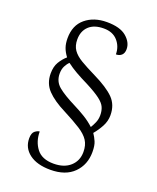

<svg xmlns="http://www.w3.org/2000/svg" viewBox="-159 -853 868 1062"><g transform="rotate(20 275.5 -322.5)"><path d="M268 115Q189 115 144 81Q99 47 99 -9Q99 -41 114.5 -52.5Q130 -64 141 -64Q141 -6 172.5 35.5Q204 77 273 77Q335 77 371 44.5Q407 12 407 -40Q407 -80 389.5 -107Q372 -134 333.5 -158.5Q295 -183 233 -215Q163 -250 125.5 -289Q88 -328 88 -387Q88 -427 104 -454Q120 -481 143 -501Q125 -525 117 -548Q109 -571 109 -602Q109 -678 158.5 -719Q208 -760 284 -760Q362 -760 399.5 -728Q437 -696 437 -656Q437 -633 424.5 -621Q412 -609 391 -609Q391 -655 362 -688Q333 -721 280 -721Q223 -721 192.5 -692Q162 -663 162 -614Q162 -577 179 -552.5Q196 -528 230.5 -507.5Q265 -487 318 -461Q402 -420 440 -381.5Q478 -343 478 -282Q478 -247 461 -215.5Q444 -184 422 -158Q435 -139 444.5 -117Q454 -95 454 -57Q454 18 405.5 66.5Q357 115 268 115ZM398 -184Q407 -198 416 -218.5Q425 -239 425 -263Q425 -289 416 -309.5Q407 -330 379.5 -351Q352 -372 296 -401Q255 -421 223.5 -439Q192 -457 166 -477Q154 -466 144.5 -447.5Q135 -429 135 -403Q135 -357 169 -328.5Q203 -300 273 -265Q307 -248 339 -228.5Q371 -209 398 -184Z"/></g></svg>

Font: Noto Serif Malayalam Light
Style: Regular
Weight: 300
Designer: Indian type Foundry, Jelle Bosma, Monotype Design Team
Foundry: Monotype Imaging Inc.
Version: Version 2.104; ttfautohint (v1.8.4.7-5d5b)